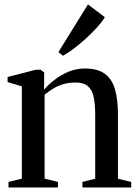

<svg xmlns="http://www.w3.org/2000/svg" viewBox="-20 -828 610 848"><path d="M76.5 -39V-446.5L13.5 -465.5V-488L138.5 -520H159.5L175 -508V-468L174 -431.5Q192.5 -453 220 -474.8Q247.5 -496.5 282 -511Q316.5 -525.5 355 -525.5Q412 -525.5 443.8 -501.5Q475.5 -477.5 488.2 -432.2Q501 -387 501 -322.5V-38.5L559.5 -24.5V0H344V-24.5L400.5 -38.5V-320Q400.5 -364.5 394.2 -396.8Q388 -429 369.5 -446.2Q351 -463.5 314.5 -463.5Q285 -463.5 261.2 -456.8Q237.5 -450 217.2 -438Q197 -426 177 -410V-39L236 -24.5V0H17.5V-24.5ZM257.5 -582 238 -598 368.5 -808.5 443 -752Q430 -730.5 407.8 -706Q385.5 -681.5 359 -657.5Q332.5 -633.5 306.2 -613.5Q280 -593.5 258.5 -582Z"/></svg>

Font: Merriweather 120pt
Style: Regular
Weight: 400
Version: Version 2.100